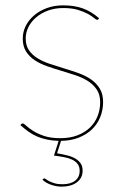

<svg xmlns="http://www.w3.org/2000/svg" viewBox="-20 -518 467 717"><path d="M145.5 148Q147.5 148 152 151.5Q156.5 155 164.5 159Q172.5 163 184.2 166.5Q196 170 213.5 170Q243.5 170 260.5 156.8Q277.5 143.5 277.5 120Q277.5 104.5 270 94.5Q262.5 84.5 249.5 78.2Q236.5 72 219 68.8Q201.5 65.5 181.5 63L199 8Q176 7.5 157.5 3.5Q137 -0.5 119.2 -8Q101.5 -15.5 86.2 -26.5Q71 -37.5 56 -51L59 -54Q60.5 -55.5 61.5 -56.2Q62.5 -57 65 -57Q69 -57 78 -48.5Q87 -40 103.2 -29.5Q119.5 -19 144.2 -10.5Q169 -2 205 -2Q241 -2 268.8 -12.5Q296.5 -23 315.5 -41.2Q334.5 -59.5 344.2 -83.8Q354 -108 354 -136Q354 -164.5 341.5 -183.2Q329 -202 308.8 -215Q288.5 -228 262.5 -236.8Q236.5 -245.5 209.5 -253.5Q182.5 -261.5 156.5 -270.5Q130.5 -279.5 110.2 -292.8Q90 -306 77.5 -325.5Q65 -345 65 -374Q65 -398.5 76 -420.8Q87 -443 107 -460.2Q127 -477.5 154.8 -487.8Q182.5 -498 216 -498Q257.5 -498 289 -486.8Q320.5 -475.5 350 -450L348 -447Q346 -444 343 -444Q339 -444 331.2 -450.8Q323.5 -457.5 308.8 -465.8Q294 -474 271.5 -481Q249 -488 216 -488Q185 -488 159.2 -478.5Q133.5 -469 115 -453.2Q96.5 -437.5 86.2 -417Q76 -396.5 76 -374Q76 -347.5 88.5 -329.8Q101 -312 121.2 -299.8Q141.5 -287.5 167.5 -279Q193.5 -270.5 220.5 -262.2Q247.5 -254 273.5 -244.8Q299.5 -235.5 319.8 -221.5Q340 -207.5 352.5 -187.2Q365 -167 365 -137Q365 -107 354.2 -80.5Q343.5 -54 323 -34.5Q302.5 -15 272.5 -3.5Q244 7.5 208 8L193 54.5Q214.5 58 232 62.5Q249.5 67 262 74.5Q274.5 82 281.5 92.8Q288.5 103.5 288.5 119Q288.5 133.5 282.8 144.5Q277 155.5 266.5 163.2Q256 171 241.8 175Q227.5 179 210.5 179Q190 179 170 171.8Q150 164.5 138.5 153L140.5 151Q143.5 148 145.5 148Z"/></svg>

Font: Lato TR Hairline
Style: Regular
Weight: 250
Designer: Lukasz Dziedzic
Foundry: Lukasz Dziedzic
Version: Version 1.104 2013